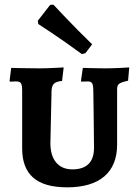

<svg xmlns="http://www.w3.org/2000/svg" viewBox="-20 -794 594 823"><path d="M331 -562 346 -566 375 -604C293 -683 209 -774 209 -774L195 -773L142 -705L144 -691C144 -691 238 -631 331 -562ZM268 9C407 9 482 -55 482 -174V-410C482 -434 489 -439 529 -448L534 -505C534 -505 475 -501 431 -501C401 -501 335 -503 335 -503L327 -447L329 -444C329 -444 346 -445 355 -445C375 -445 380 -437 380 -403C380 -403 383 -212 383 -161C383 -99 352 -68 290 -68C229 -68 196 -111 196 -180L201 -407C203 -433 213 -444 246 -447L253 -505C253 -505 186 -501 152 -501C101 -501 28 -503 28 -503L21 -447L23 -444C23 -444 40 -445 48 -445C70 -445 75 -438 75 -403V-158C75 -45 138 9 268 9Z"/></svg>

Font: Alegreya SC
Style: Bold
Weight: 700
Designer: Juan Pablo del Peral
Foundry: Huerta Tipografica
Version: Version 2.007;PS 002.007;hotconv 1.0.88;makeotf.lib2.5.64775